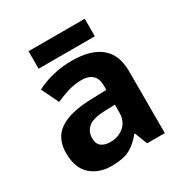

<svg xmlns="http://www.w3.org/2000/svg" viewBox="-167 -839 937 979"><g transform="rotate(-30 302.0 -349.5)"><path d="M302 -557Q412 -557 470.5 -509.5Q529 -462 529 -364V0H425L396 -74H392Q357 -30 318 -10Q279 10 211 10Q138 10 90 -32.5Q42 -75 42 -163Q42 -250 103 -291.5Q164 -333 286 -337L381 -340V-364Q381 -407 358.5 -427Q336 -447 296 -447Q256 -447 218 -435.5Q180 -424 142 -407L93 -508Q137 -531 190.5 -544Q244 -557 302 -557ZM323 -251Q251 -249 223 -225Q195 -201 195 -162Q195 -128 215 -113.5Q235 -99 267 -99Q315 -99 348 -127.5Q381 -156 381 -208V-253ZM467 -709V-606H136V-709Z"/></g></svg>

Font: Noto Sans Gujarati UI
Style: Bold
Weight: 700
Designer: Jelle Bosma - Monotype Design Team, Universal Thirst
Foundry: Monotype Imaging Inc.
Version: Version 2.106; ttfautohint (v1.8.4.7-5d5b)